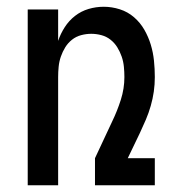

<svg xmlns="http://www.w3.org/2000/svg" viewBox="-20 -548 540 568"><path d="M62 0V-520H152V-427Q159 -448 171.5 -467.5Q184 -487 202 -501Q220 -515 242 -521.5Q264 -528 287 -528Q311 -528 334.5 -520.5Q358 -513 376.5 -497Q395 -481 407 -460Q419 -439 426 -416Q433 -393 435.5 -368.5Q438 -344 438 -320Q438 -298 435 -277Q432 -256 426 -235Q420 -214 411.5 -194Q403 -174 394 -155L358 -80H438V0H261V-80L312 -189Q327 -220 337.5 -253Q348 -286 348 -320Q348 -335 346.5 -350.5Q345 -366 340 -380.5Q335 -395 327 -408Q319 -421 307 -430.5Q295 -440 280 -444Q265 -448 250 -448Q235 -448 220 -444Q205 -440 193 -430.5Q181 -421 173 -408Q165 -395 160 -380.5Q155 -366 153.5 -350.5Q152 -335 152 -320V0Z"/></svg>

Font: Iosevka Custom Medium
Style: Regular
Weight: 500
Monospace: yes
Designer: Belleve Invis
Foundry: Belleve Invis
Version: Version 32.5.0; ttfautohint (v1.8.4)